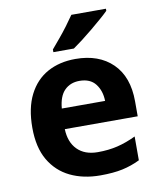

<svg xmlns="http://www.w3.org/2000/svg" viewBox="-86 -835 763 913"><g transform="rotate(-10 295.5 -378.0)"><path d="M303 -556Q416 -556 482 -491.5Q548 -427 548 -308V-236H196Q198 -173 233.5 -137Q269 -101 332 -101Q384 -101 427.5 -111.5Q471 -122 517 -144V-29Q476 -9 432 0.5Q388 10 325 10Q243 10 180 -20.5Q117 -51 81 -112.5Q45 -174 45 -269Q45 -364 77.5 -428Q110 -492 168 -524Q226 -556 303 -556ZM304 -450Q260 -450 232 -422Q204 -394 199 -335H408Q407 -384 381.5 -417Q356 -450 304 -450ZM488 -766V-756Q474 -742 451 -722Q428 -702 401.5 -680Q375 -658 349.5 -638.5Q324 -619 305 -606H206V-619Q222 -638 243.5 -663.5Q265 -689 285.5 -716.5Q306 -744 321 -766Z"/></g></svg>

Font: BC Sans
Style: Bold
Weight: 700
Designer: Monotype Design Team
Province of B.C.
Foundry: Monotype Imaging Inc.
Version: Version 2.000;GOOG;noto-source:20170915:90ef993387c0